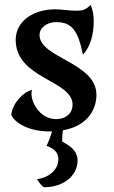

<svg xmlns="http://www.w3.org/2000/svg" viewBox="-20 -542 480 806"><path d="M164.1 244.1C249.5 244.1 305.7 193.4 305.7 131.8C305.7 86.4 265.1 65.9 241.2 52.2C241.2 35.6 241.7 19.5 244.1 4.9C352.1 -13.7 384.8 -87.4 384.8 -144C384.8 -280.3 146 -298.3 146 -395C146 -426.8 178.2 -449.2 215.8 -449.2C284.7 -449.2 308.1 -409.2 328.1 -313C360.4 -344.7 373.5 -402.8 373.5 -451.2C373.5 -480 369.1 -502 360.4 -522C337.9 -496.6 319.3 -497.1 296.4 -497.1C268.1 -497.1 240.7 -502.9 210.4 -502.9C121.6 -502.9 45.9 -454.1 45.9 -374.5C45.9 -210.9 284.7 -206.1 284.7 -102.5C284.7 -68.8 259.3 -42 214.8 -42H212.9L210.4 -43V-42C142.6 -45.4 102.1 -124 114.3 -164.6C80.6 -157.7 32.2 -110.4 27.3 -59.6C42.5 -25.9 100.6 9.8 188.5 9.8C191.9 9.8 195.3 9.3 198.7 9.3C192.4 30.3 184.1 53.2 175.3 70.3C197.3 78.1 225.1 91.8 225.1 127C225.1 171.9 182.1 205.1 134.8 210C140.1 214.8 147.5 233.4 164.1 244.1Z"/></svg>

Font: Amarante
Style: Regular
Weight: 400
Designer: Karolina Lach
Foundry: Sorkin Type Co.
Version: Version 1.001